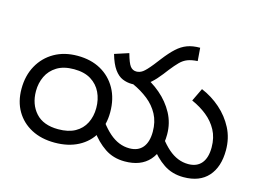

<svg xmlns="http://www.w3.org/2000/svg" viewBox="-98 -903 1482 1094"><g transform="rotate(15 643.0 -356.5)"><path d="M35 -236Q35 -314 68 -373.5Q101 -433 159.5 -466.5Q218 -500 296 -500Q375 -500 433.5 -467.5Q492 -435 525 -376Q558 -317 558 -237Q558 -163 526 -106.5Q494 -50 435 -19Q376 12 296 12Q217 12 158.5 -19Q100 -50 67.5 -105.5Q35 -161 35 -236ZM118 -245Q118 -167 163 -117Q208 -67 296 -67Q356 -67 395.5 -89Q435 -111 455 -150.5Q475 -190 475 -240Q475 -290 455.5 -331Q436 -372 396.5 -396.5Q357 -421 296 -421Q235 -421 195.5 -396.5Q156 -372 137 -332Q118 -292 118 -245ZM709 12Q642 12 591.5 -22Q541 -56 502 -111L542 -176Q570 -139 597.5 -115Q625 -91 654.5 -79Q684 -67 716 -67Q767 -67 794 -99.5Q821 -132 821 -193Q821 -251 797.5 -295Q774 -339 733.5 -371Q693 -403 642 -426L679 -492Q741 -466 792 -422.5Q843 -379 873.5 -322.5Q904 -266 904 -199Q904 -100 854 -44Q804 12 709 12ZM1056 12Q989 12 938.5 -22Q888 -56 849 -111L889 -176Q917 -139 944.5 -115Q972 -91 1001.5 -79Q1031 -67 1063 -67Q1114 -67 1141 -99.5Q1168 -132 1168 -193Q1168 -251 1144.5 -294.5Q1121 -338 1081.5 -369.5Q1042 -401 992 -423L1029 -500Q1091 -474 1141 -430Q1191 -386 1221 -328Q1251 -270 1251 -199Q1251 -100 1201 -44Q1151 12 1056 12ZM635 -425Q606 -425 579.5 -436Q553 -447 531 -477.5Q509 -508 493 -564L576 -591Q591 -536 605 -518Q619 -500 641 -500Q661 -500 678.5 -512.5Q696 -525 728 -565L759 -605Q793 -649 821.5 -675Q850 -701 882 -713Q914 -725 958 -725L964 -648Q929 -646 905.5 -637Q882 -628 862.5 -608.5Q843 -589 817 -556L794 -526Q766 -490 741 -468Q716 -446 690.5 -435.5Q665 -425 635 -425Z"/></g></svg>

Font: utelugu85
Style: Book
Weight: 400
Designer: Jelle Bosma - Monotype Design Team
Foundry: Monotype Imaging Inc.
Version: Version 2.003